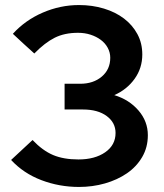

<svg xmlns="http://www.w3.org/2000/svg" viewBox="-20 -731 652 761"><path d="M566 -195Q566 -147 543.5 -108.5Q521 -70 483 -44Q445 -18 396 -4Q347 10 293 10Q215 10 144 -17Q73 -44 24 -97Q45 -117 66.5 -136.5Q88 -156 109 -176Q149 -134 190.5 -116.5Q232 -99 291 -99Q356 -99 397 -127.5Q438 -156 438 -204Q438 -245 403 -271Q368 -297 309 -297H236V-399H298Q350 -399 383.5 -427.5Q417 -456 417 -502Q417 -523 407 -541.5Q397 -560 379.5 -573Q362 -586 339 -593.5Q316 -601 289 -601Q236 -601 197 -581.5Q158 -562 116 -519Q94 -539 73 -558Q52 -577 31 -597Q80 -651 149.5 -681Q219 -711 293 -711Q346 -711 392 -697Q438 -683 471.5 -657.5Q505 -632 524.5 -596Q544 -560 544 -515Q544 -461 513.5 -418.5Q483 -376 433 -354Q492 -336 529 -293Q566 -250 566 -195Z"/></svg>

Font: Rosa Sans SemiBold
Style: Regular
Weight: 600
Designer: Pentagram / MCKL
Foundry: Pentagram / MCKL
Version: Version 1.005;September 16, 2019;FontCreator 11.5.0.2425 64-